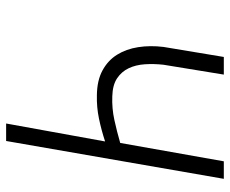

<svg xmlns="http://www.w3.org/2000/svg" viewBox="-82 -669 751 627"><g transform="rotate(90 293.5 -355.5)"><path d="M564 -710.9 440.4 0H383.3L441.9 -323.2Q404.8 -311 367.4 -303.2Q330.1 -295.4 291 -296.4Q242.7 -296.9 210 -314.7Q177.2 -332.5 158.7 -362.3Q140.1 -392.1 134 -431.4Q127.9 -470.7 133.3 -514.2L166 -710.9H223.6L191.4 -513.7Q188 -482.4 189.9 -452.9Q191.9 -423.3 202.9 -400.1Q213.9 -377 235.8 -362.3Q257.8 -347.7 294.4 -346.7Q334 -345.2 371.8 -353.5Q409.7 -361.8 446.8 -372.6L506.8 -710.9Z"/></g></svg>

Font: Roboto Mono Light
Style: Italic
Weight: 300
Designer: Google
Version: Version 2.000985; 2015; ttfautohint (v1.3)